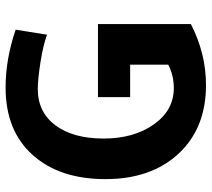

<svg xmlns="http://www.w3.org/2000/svg" viewBox="-55 -695 756 686"><g transform="rotate(-90 323.0 -352.0)"><path d="M362 6Q208 6 117 -92Q26 -190 26 -353.5Q26 -517 112.5 -613.5Q199 -710 353 -710Q455 -710 560 -674L542 -562Q504 -576 443 -585.5Q382 -595 348 -595Q265 -595 218 -531.5Q171 -468 171 -360Q171 -252 221.5 -180.5Q272 -109 351 -109Q397 -109 435 -129V-265H319V-380H580V-48Q475 6 362 6Z"/></g></svg>

Font: Gudea
Style: Bold
Weight: 700
Designer: Agustina Mingote
Foundry: Agustina Mingote
Version: Version 1.002